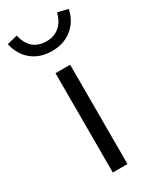

<svg xmlns="http://www.w3.org/2000/svg" viewBox="-243 -784 685 839"><g transform="rotate(-30 100.0 -364.0)"><path d="M63 0V-501H137V0ZM100 -592Q40 -592 -0.5 -624.5Q-41 -657 -54 -715L-2 -728Q19 -641 100 -641Q138 -641 164.5 -663Q191 -685 202 -728L254 -715Q241 -657 200 -624.5Q159 -592 100 -592Z"/></g></svg>

Font: Red Hat Display VF
Style: Regular
Weight: 300
Designer: Pentagram, MCKL
Foundry: Pentagram, MCKL
Version: Version 1.023